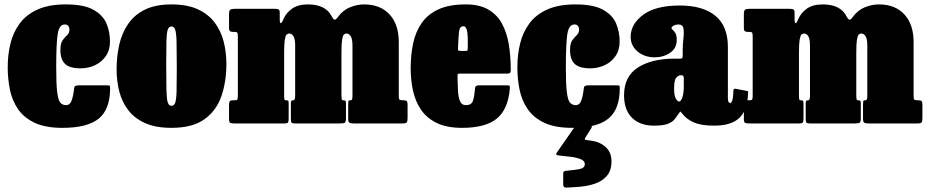

<svg xmlns="http://www.w3.org/2000/svg" viewBox="-20 -560 4210 871"><path d="M15 -255Q15 -311.5 27.5 -362.8Q40 -414 69.8 -454Q99.5 -494 150.8 -517Q202 -540 279 -540Q360 -540 403.2 -516Q446.5 -492 462.8 -453.8Q479 -415.5 479 -372Q479 -333 460.2 -305.8Q441.5 -278.5 411 -264.2Q380.5 -250 346 -250Q296 -250 275 -270.2Q254 -290.5 254 -333Q254 -363.5 264.2 -377.5Q274.5 -391.5 284.8 -400.8Q295 -410 295 -426Q295 -436 289.5 -442.5Q284 -449 274 -449Q248 -449 241.5 -404.2Q235 -359.5 235 -255Q235 -180.5 239.2 -143.8Q243.5 -107 253.2 -95Q263 -83 280 -83Q298 -83 305.8 -106.2Q313.5 -129.5 316.5 -160.5Q317.5 -168.5 323.5 -170.8Q329.5 -173 341 -173H464Q477 -173 478.2 -170.5Q479.5 -168 479.5 -157.5Q479 -63.5 427.8 -21.8Q376.5 20 263 20Q186 20 137.2 -3Q88.5 -26 61.8 -65Q35 -104 25 -153.2Q15 -202.5 15 -255Z M509 -245Q509 -305 521.2 -358.2Q533.5 -411.5 562 -452.5Q590.5 -493.5 638.5 -516.8Q686.5 -540 758 -540Q829.5 -540 877.5 -517.8Q925.5 -495.5 954 -457.5Q982.5 -419.5 994.8 -371Q1007 -322.5 1007 -270Q1007 -190 984.5 -124.2Q962 -58.5 907.8 -19.2Q853.5 20 758 20Q686.5 20 638.5 -1.5Q590.5 -23 562 -60Q533.5 -97 521.2 -144.8Q509 -192.5 509 -245ZM734 -270Q734 -193 735 -152Q736 -111 741 -95.5Q746 -80 758 -80Q770 -80 775 -94.5Q780 -109 781 -146Q782 -183 782 -250Q782 -327 781 -368Q780 -409 775 -424.5Q770 -440 758 -440Q746 -440 741 -425.5Q736 -411 735 -374Q734 -337 734 -270Z M1019 -19V-83Q1019 -93.5 1021.5 -99.2Q1024 -105 1035.5 -105H1043.5Q1055 -105 1057 -109.2Q1059 -113.5 1059 -125V-392Q1059 -408 1056.5 -411.5Q1054 -415 1048.5 -415H1041Q1030 -415 1024.5 -417.8Q1019 -420.5 1019 -435V-495.5Q1019 -511 1024 -515.5Q1029 -520 1043.5 -520H1225Q1238 -520 1243.5 -517.5Q1249 -515 1249 -502V-469Q1249 -457.5 1253 -455Q1257 -452.5 1265 -471.5Q1276.5 -500 1303.8 -520Q1331 -540 1377 -540Q1457.5 -540 1485 -485.5Q1491 -473.5 1496.8 -471Q1502.5 -468.5 1511.5 -481Q1535.5 -514 1567.8 -527Q1600 -540 1632 -540Q1705 -540 1747 -494.8Q1789 -449.5 1789 -369V-124Q1789 -110.5 1792.8 -107.8Q1796.5 -105 1806.5 -105H1811.5Q1821 -105 1825 -101.5Q1829 -98 1829 -84V-28Q1829 -11.5 1826 -5.8Q1823 0 1806.5 0H1585Q1569.5 0 1564.5 -3.8Q1559.5 -7.5 1559.5 -22V-81Q1559.5 -92.5 1560.2 -98.8Q1561 -105 1567.5 -105H1571Q1574.5 -105 1576.8 -109Q1579 -113 1579 -124V-353Q1579 -382.5 1571.2 -395.2Q1563.5 -408 1551.5 -408Q1545 -408 1540 -403Q1535 -398 1532 -380Q1529 -362 1529 -323V-126Q1529 -118 1530 -111.5Q1531 -105 1536 -105H1538Q1543.5 -105 1546.5 -103Q1549.5 -101 1549.5 -92V-23Q1549.5 -7.5 1544.5 -3.8Q1539.5 0 1523.5 0H1319Q1305.5 0 1302.5 -4Q1299.5 -8 1299.5 -22V-88Q1299.5 -98.5 1301.2 -101.8Q1303 -105 1309.5 -105H1311Q1319 -105 1319 -125V-353Q1319 -382.5 1311.5 -395.2Q1304 -408 1292 -408Q1285.5 -408 1280.2 -403Q1275 -398 1272 -380Q1269 -362 1269 -323V-127Q1269 -114.5 1270.2 -109.8Q1271.5 -105 1276.5 -105H1279.5Q1286.5 -105 1288 -101.5Q1289.5 -98 1289.5 -88V-20Q1289.5 -8.5 1286.5 -4.2Q1283.5 0 1271 0H1043.5Q1031 0 1025 -2.5Q1019 -5 1019 -19Z M1843 -250Q1843 -310 1854 -362.5Q1865 -415 1892.5 -455Q1920 -495 1968.8 -517.5Q2017.5 -540 2093 -540Q2155 -540 2194.8 -517Q2234.5 -494 2256.8 -453.5Q2279 -413 2288 -359.5Q2297 -306 2297 -245Q2297 -233.5 2294.2 -229.8Q2291.5 -226 2280 -226H2067Q2056.5 -226 2056 -223.2Q2055.5 -220.5 2055.5 -211Q2056 -175.5 2057.8 -146.5Q2059.5 -117.5 2067.2 -100.2Q2075 -83 2093 -83Q2119 -83 2125.5 -102.5Q2132 -122 2135 -161Q2136 -173 2153 -173H2279Q2289.5 -173 2291.5 -170.8Q2293.5 -168.5 2293 -160Q2285.5 -64.5 2234 -22.2Q2182.5 20 2076 20Q2006.5 20 1961 -2.2Q1915.5 -24.5 1889.8 -62.5Q1864 -100.5 1853.5 -149Q1843 -197.5 1843 -250ZM2071 -329H2089Q2099.5 -329 2100.5 -330.8Q2101.5 -332.5 2102 -342.5Q2103.5 -384 2100 -412.5Q2096.5 -441 2082 -441Q2065 -441 2062.2 -415Q2059.5 -389 2058 -347.5Q2057.5 -336.5 2057.8 -332.8Q2058 -329 2071 -329Z M2327 -255Q2327 -311.5 2339.5 -362.8Q2352 -414 2381.8 -454Q2411.5 -494 2462.8 -517Q2514 -540 2591 -540Q2672 -540 2715.2 -516Q2758.5 -492 2774.8 -453.8Q2791 -415.5 2791 -372Q2791 -333 2772.2 -305.8Q2753.5 -278.5 2723 -264.2Q2692.5 -250 2658 -250Q2608 -250 2587 -270.2Q2566 -290.5 2566 -333Q2566 -363.5 2576.2 -377.5Q2586.5 -391.5 2596.8 -400.8Q2607 -410 2607 -426Q2607 -436 2601.5 -442.5Q2596 -449 2586 -449Q2560 -449 2553.5 -404.2Q2547 -359.5 2547 -255Q2547 -180.5 2551.2 -143.8Q2555.5 -107 2565.2 -95Q2575 -83 2592 -83Q2610 -83 2617.8 -106.2Q2625.5 -129.5 2628.5 -160.5Q2629.5 -168.5 2635.5 -170.8Q2641.5 -173 2653 -173H2776Q2789 -173 2790.2 -170.5Q2791.5 -168 2791.5 -157.5Q2791 -63.5 2739.8 -21.8Q2688.5 20 2575 20Q2498 20 2449.2 -3Q2400.5 -26 2373.8 -65Q2347 -104 2337 -153.2Q2327 -202.5 2327 -255ZM2535 276.5V228Q2535 219.5 2539 217.2Q2543 215 2550.5 214.5Q2581 212 2607 207.5Q2633 203 2633 184.5Q2633 169.5 2614.2 162Q2595.5 154.5 2569 151.2Q2542.5 148 2520 146Q2505.5 144.5 2503.5 141.2Q2501.5 138 2506.5 131.5L2587 15.5Q2590.5 10.5 2600 10.5H2649Q2660.5 10.5 2663.8 12.5Q2667 14.5 2663 20.5L2638.5 59.5Q2632 68 2633.2 71.8Q2634.5 75.5 2648 76.5Q2696.5 80 2725.2 104.8Q2754 129.5 2754 171.5Q2754 213.5 2733.2 237.5Q2712.5 261.5 2680 272.8Q2647.5 284 2612.2 287Q2577 290 2547.5 291Q2535 291.5 2535 276.5Z M2811 -128Q2811 -213.5 2874 -253.8Q2937 -294 3040 -294H3064Q3072.5 -294 3074.8 -296Q3077 -298 3077 -307V-332Q3077 -358 3080.2 -385Q3083.5 -412 3080.5 -430.5Q3077.5 -449 3057.5 -449Q3046 -449 3036.2 -443.8Q3026.5 -438.5 3026.5 -434Q3026.5 -428.5 3032.2 -424Q3038 -419.5 3044 -409.8Q3050 -400 3050 -378Q3050 -341.5 3020.2 -320.8Q2990.5 -300 2950 -300Q2904 -300 2872.5 -326.2Q2841 -352.5 2841 -393Q2841 -451 2897.8 -493Q2954.5 -535 3064 -535Q3169 -535 3225.5 -488.2Q3282 -441.5 3282 -347V-116Q3282 -101 3286 -96.5Q3290 -92 3293 -92Q3296 -92 3300.8 -101Q3305.5 -110 3307 -148.5Q3307.5 -160 3318.5 -157L3370.5 -147Q3374.5 -146 3374 -143.2Q3373.5 -140.5 3373.5 -135Q3370.5 -60.5 3334.2 -25.2Q3298 10 3219 10H3218.5Q3161.5 10 3128 -4.5Q3094.5 -19 3075.5 -44Q3069.5 -51.5 3067.5 -53.5Q3065.5 -55.5 3059.5 -45.5Q3050.5 -32 3040.5 -19.2Q3030.5 -6.5 3009.5 1.8Q2988.5 10 2946 10Q2883 10 2847 -25.8Q2811 -61.5 2811 -128ZM3038 -158Q3038 -126.5 3045.8 -113Q3053.5 -99.5 3061 -99.5Q3069 -99.5 3075.5 -118Q3082 -136.5 3082 -171V-205Q3082 -218.5 3073 -218.5H3066.5Q3058 -218.5 3048 -207.8Q3038 -197 3038 -158Z M3354.5 -19V-83Q3354.5 -93.5 3357 -99.2Q3359.5 -105 3371 -105H3379Q3390.5 -105 3392.5 -109.2Q3394.5 -113.5 3394.5 -125V-392Q3394.5 -408 3392 -411.5Q3389.5 -415 3384 -415H3376.5Q3365.5 -415 3360 -417.8Q3354.5 -420.5 3354.5 -435V-495.5Q3354.5 -511 3359.5 -515.5Q3364.5 -520 3379 -520H3560.5Q3573.5 -520 3579 -517.5Q3584.5 -515 3584.5 -502V-469Q3584.5 -457.5 3588.5 -455Q3592.5 -452.5 3600.5 -471.5Q3612 -500 3639.2 -520Q3666.5 -540 3712.5 -540Q3793 -540 3820.5 -485.5Q3826.5 -473.5 3832.2 -471Q3838 -468.5 3847 -481Q3871 -514 3903.2 -527Q3935.5 -540 3967.5 -540Q4040.5 -540 4082.5 -494.8Q4124.5 -449.5 4124.5 -369V-124Q4124.5 -110.5 4128.2 -107.8Q4132 -105 4142 -105H4147Q4156.5 -105 4160.5 -101.5Q4164.5 -98 4164.5 -84V-28Q4164.5 -11.5 4161.5 -5.8Q4158.5 0 4142 0H3920.5Q3905 0 3900 -3.8Q3895 -7.5 3895 -22V-81Q3895 -92.5 3895.8 -98.8Q3896.5 -105 3903 -105H3906.5Q3910 -105 3912.2 -109Q3914.5 -113 3914.5 -124V-353Q3914.5 -382.5 3906.8 -395.2Q3899 -408 3887 -408Q3880.5 -408 3875.5 -403Q3870.5 -398 3867.5 -380Q3864.5 -362 3864.5 -323V-126Q3864.5 -118 3865.5 -111.5Q3866.5 -105 3871.5 -105H3873.5Q3879 -105 3882 -103Q3885 -101 3885 -92V-23Q3885 -7.5 3880 -3.8Q3875 0 3859 0H3654.5Q3641 0 3638 -4Q3635 -8 3635 -22V-88Q3635 -98.5 3636.8 -101.8Q3638.5 -105 3645 -105H3646.5Q3654.5 -105 3654.5 -125V-353Q3654.5 -382.5 3647 -395.2Q3639.5 -408 3627.5 -408Q3621 -408 3615.8 -403Q3610.5 -398 3607.5 -380Q3604.5 -362 3604.5 -323V-127Q3604.5 -114.5 3605.8 -109.8Q3607 -105 3612 -105H3615Q3622 -105 3623.5 -101.5Q3625 -98 3625 -88V-20Q3625 -8.5 3622 -4.2Q3619 0 3606.5 0H3379Q3366.5 0 3360.5 -2.5Q3354.5 -5 3354.5 -19Z"/></svg>

Font: Besley* Condensed Fatface
Style: Regular
Weight: 900
Width: 3
Designer: Owen Earl
Foundry: indestructible type*
Version: Version 3.000; ttfautohint (v1.8.3)